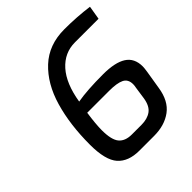

<svg xmlns="http://www.w3.org/2000/svg" viewBox="-199 -885 1031 1031"><g transform="rotate(-45 316.0 -370.0)"><path d="M108 -207Q108 -359 143 -479.5Q178 -600 254.5 -671.5Q331 -743 449 -743Q543 -743 632 -731L619 -653H440Q360 -653 305 -591.5Q250 -530 231 -412Q305 -425 425 -425Q516 -425 561 -396Q606 -367 606 -304Q606 -292 602 -266L585 -162Q572 -76 518.5 -36.5Q465 3 385 3H273Q191 3 149.5 -43.5Q108 -90 108 -207ZM379 -87Q424 -87 452.5 -107.5Q481 -128 489 -179L499 -248Q502 -262 502 -273Q502 -311 473.5 -325Q445 -339 386 -339H219Q208 -262 208 -217Q208 -144 232 -115.5Q256 -87 306 -87Z"/></g></svg>

Font: Exo Medium
Style: Italic
Weight: 500
Italic angle: -9°
Designer: Natanael Gama
Foundry: Natanael Gama
Version: Version 1.500; ttfautohint (v1.6)